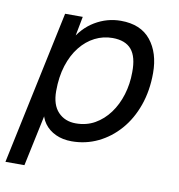

<svg xmlns="http://www.w3.org/2000/svg" viewBox="-103 -614 781 836"><g transform="rotate(10 288.0 -196.0)"><path d="M-24 150 120 -530H198L175 -410L164 -416Q197 -478 250.5 -510Q304 -542 365 -542Q453 -542 497.5 -486.5Q542 -431 542 -342Q542 -264 519 -199Q496 -134 455 -87Q414 -40 360 -14Q306 12 244 12Q204 12 173 -2.5Q142 -17 123.5 -42.5Q105 -68 102 -102L116 -114L60 150ZM248 -68Q295 -68 332 -89Q369 -110 396 -146.5Q423 -183 437.5 -230.5Q452 -278 452 -330Q453 -398 426 -430Q399 -462 342 -462Q301 -462 264.5 -443.5Q228 -425 200 -390Q172 -355 156 -305Q140 -255 140 -192Q140 -131 170 -99.5Q200 -68 248 -68Z"/></g></svg>

Font: Geist Mono
Style: Italic
Weight: 400
Italic angle: -12°
Monospace: yes
Designer: Basement.studio, Andrés Briganti, Mateo Zaragoza
Foundry: Basement.studio, Vercel, Andrés Briganti, Guido Ferreyra, Mateo Zaragoza
Version: Version 1.500